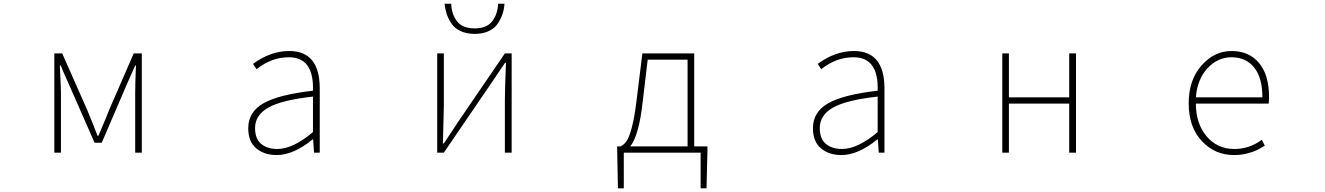

<svg xmlns="http://www.w3.org/2000/svg" viewBox="-20 -811 7040 1020"><path d="M268.6 0V-527.3H310.5L443.4 -226.6Q449.2 -212.9 468.8 -164.6Q488.3 -116.2 498 -89.8H502.9Q554.7 -210.9 559.6 -226.6L690.4 -527.3H733.4V0H698.2V-318.4Q698.2 -361.3 702.1 -462.9H698.2L651.4 -357.4L520.5 -52.7H482.4L348.6 -357.4Q308.6 -446.3 302.7 -462.9H297.9Q297.9 -454.1 300.8 -397.9Q303.7 -341.8 303.7 -318.4V0Z M1450.2 12.7Q1383.8 12.7 1341.3 -22.9Q1298.8 -58.6 1298.8 -129.9Q1298.8 -216.8 1380.4 -262.7Q1461.9 -308.6 1642.6 -329.1Q1648.4 -506.8 1514.6 -506.8Q1421.9 -506.8 1342.8 -443.4L1324.2 -471.7Q1417 -540 1516.6 -540Q1678.7 -540 1678.7 -340.8V0H1648.4L1643.6 -70.3H1640.6Q1539.1 12.7 1450.2 12.7ZM1453.1 -19.5Q1536.1 -19.5 1642.6 -109.4V-297.9Q1475.6 -279.3 1405.3 -239.3Q1335 -199.2 1335 -130.9Q1335 -73.2 1367.7 -46.4Q1400.4 -19.5 1453.1 -19.5Z M2626 -791H2660.2Q2658.2 -762.7 2649.9 -737.3Q2641.6 -711.9 2625 -686.5Q2608.4 -661.1 2576.7 -646Q2544.9 -630.9 2502 -630.9Q2459 -630.9 2426.8 -646Q2394.5 -661.1 2377.9 -686.5Q2361.3 -711.9 2353 -737.3Q2344.7 -762.7 2341.8 -791H2377Q2378.9 -735.4 2408.2 -697.8Q2437.5 -660.2 2502 -660.2Q2565.4 -660.2 2594.7 -697.8Q2624 -735.4 2626 -791ZM2302.7 0V-527.3H2337.9V-249Q2337.9 -226.6 2333 -48.8H2337.9Q2349.6 -65.4 2376 -106.4Q2402.3 -147.5 2414.1 -164.1L2662.1 -527.3H2698.2V0H2662.1V-277.3Q2662.1 -335 2668 -477.5H2663.1L2585.9 -363.3L2337.9 0Z M3420.9 -494.1 3394.5 -272.5Q3375 -91.8 3328.1 -33.2H3632.8V-494.1ZM3668 -33.2H3738.3V-12.7L3733.4 189.5H3702.1V0H3293.9V189.5H3262.7L3258.8 -12.7V-33.2H3277.3Q3295.9 -43 3309.1 -62Q3322.3 -81.1 3336.4 -133.3Q3350.6 -185.5 3361.3 -274.4L3392.6 -527.3H3668Z M4450.2 12.7Q4383.8 12.7 4341.3 -22.9Q4298.8 -58.6 4298.8 -129.9Q4298.8 -216.8 4380.4 -262.7Q4461.9 -308.6 4642.6 -329.1Q4648.4 -506.8 4514.6 -506.8Q4421.9 -506.8 4342.8 -443.4L4324.2 -471.7Q4417 -540 4516.6 -540Q4678.7 -540 4678.7 -340.8V0H4648.4L4643.6 -70.3H4640.6Q4539.1 12.7 4450.2 12.7ZM4453.1 -19.5Q4536.1 -19.5 4642.6 -109.4V-297.9Q4475.6 -279.3 4405.3 -239.3Q4335 -199.2 4335 -130.9Q4335 -73.2 4367.7 -46.4Q4400.4 -19.5 4453.1 -19.5Z M5304.7 0V-527.3H5339.8V-293.9H5660.2V-527.3H5696.3V0H5660.2V-260.7H5339.8V0Z M6536.1 12.7Q6433.6 12.7 6364.3 -62Q6294.9 -136.7 6294.9 -261.7Q6294.9 -385.7 6362.8 -462.9Q6430.7 -540 6522.5 -540Q6615.2 -540 6668.5 -476.6Q6721.7 -413.1 6721.7 -296.9Q6721.7 -273.4 6719.7 -260.7H6333Q6333 -155.3 6389.6 -87.4Q6446.3 -19.5 6538.1 -19.5Q6617.2 -19.5 6683.6 -68.4L6699.2 -37.1Q6673.8 -21.5 6655.8 -12.7Q6637.7 -3.9 6605 4.4Q6572.3 12.7 6536.1 12.7ZM6333 -293.9H6686.5Q6686.5 -398.4 6642.6 -452.6Q6598.6 -506.8 6522.5 -506.8Q6449.2 -506.8 6395 -448.7Q6340.8 -390.6 6333 -293.9Z"/></svg>

Font: GenEi Gothic M ExtraLight
Style: Regular
Weight: 200
Designer: o_tamon (Modified); [Source Han Sans]
Ryoko NISHIZUKA  (kana & ideographs); Paul D. Hunt (Latin, Greek & Cyrillic); Wenl
Version: Version 1.1a;Original Version 1.004